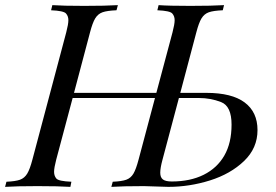

<svg xmlns="http://www.w3.org/2000/svg" viewBox="-52 -728 1075 748"><path d="M723.1 -346.2H645L581.1 -106Q572.3 -73.7 572.3 -55.2Q572.3 -36.6 582.8 -28.8Q593.3 -21 617.2 -21Q689 -21 741.5 -47.1Q793.9 -73.2 822 -122.1Q850.1 -170.9 850.1 -242.7Q850.1 -314.5 809.3 -330.3Q768.6 -346.2 723.1 -346.2ZM226.1 -20 222.2 0Q175.8 -2.9 93.8 -2.9Q11.7 -2.9 -32.2 0L-26.9 -20Q8.3 -21.5 25.9 -27.8Q43.5 -34.2 54 -51.5Q64.5 -68.8 74.2 -106L206.1 -602.1Q214.4 -633.8 214.4 -649.4Q214.4 -665 205.1 -675.5Q195.8 -686 147 -688L151.9 -708Q192.9 -705.1 275.9 -705.1Q358.9 -705.1 407.2 -708L401.9 -688Q365.2 -686.5 347.4 -680.2Q329.6 -673.8 319.1 -656.7Q308.6 -639.6 298.8 -602.1L236.3 -366.2H557.1L620.1 -602.1Q628.4 -633.8 628.4 -649.4Q628.4 -665 619.1 -675.5Q609.9 -686 561 -688L565.9 -708Q605.5 -705.1 689.5 -705.1Q773.4 -705.1 820.8 -708L815.9 -688Q779.3 -686.5 761.5 -680.2Q743.7 -673.8 733.2 -656.7Q722.7 -639.6 712.9 -602.1L650.4 -366.2H752Q851.1 -366.2 901.1 -328.9Q951.2 -291.5 951.2 -221.2Q951.2 -150.9 898.7 -100.6Q846.2 -50.3 766.1 -25.1Q686 0 604 0L508.8 -2.9Q425.8 -2.9 381.8 0L387.2 -20Q422.4 -21.5 439.9 -27.8Q457.5 -34.2 467.8 -51.5Q478 -68.8 487.8 -106L551.8 -346.2H231L167 -106Q158.7 -74.2 158.7 -58.6Q158.7 -43 167.5 -32.5Q176.3 -22 226.1 -20Z"/></svg>

Font: PlayfairDisplaySC-Italic
Style: Italic
Weight: 400
Italic angle: -14°
Designer: Claus Eggers Sørensen
Foundry: Claus Eggers Sørensen
Version: Version 1.004;PS 001.004;hotconv 1.0.70;makeotf.lib2.5.58329